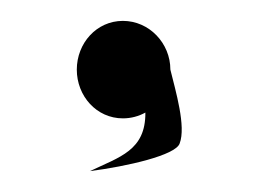

<svg xmlns="http://www.w3.org/2000/svg" viewBox="-20 -112 245 182"><path d="M52.8 -46C52.8 -21 71.5 0.2 96.5 0.2C104.2 0.2 111.5 -1.8 117.8 -5.3C118.1 30.7 93.4 36.7 65.3 50.2C100.3 45.7 146.5 35.2 150.3 24C156.5 7.8 146.5 -25.6 141.5 -46C141.5 -71 121.5 -92.2 96.5 -92.2C71.5 -92.2 52.8 -71 52.8 -46Z"/></svg>

Font: Hi.
Style: Regular
Weight: 400
Designer: Mew Too, Robert Jablonski
Foundry: Cannot Into Space Fonts
Version: Version 1.996